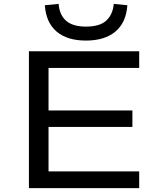

<svg xmlns="http://www.w3.org/2000/svg" viewBox="-20 -969 826 989"><path d="M129 0V-705H697V-619H230V-400H662V-315H230V-86H697V0ZM423 -760Q326 -760 271.5 -806.5Q217 -853 211 -942L282 -949Q286 -893 320 -862.5Q354 -832 423 -832Q494 -832 527.5 -863Q561 -894 566 -949L636 -942Q630 -853 574.5 -806.5Q519 -760 423 -760Z"/></svg>

Font: Nunito Sans 7pt Expanded
Style: Regular
Weight: 400
Width: 7
Designer: Vernon Adams
Foundry: Vernon Adams
Version: Version 3.101;gftools[0.9.27]